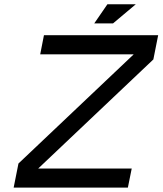

<svg xmlns="http://www.w3.org/2000/svg" viewBox="-20 -859 744 879"><path d="M704.1 -697.8 682.1 -586.9 154.8 -87.4H583L565.4 0H42.5L64.5 -110.4L592.3 -610.4H164.1L181.2 -697.8ZM411.6 -752 471.7 -839.4H601.6L497.6 -752Z"/></svg>

Font: Qaz
Style: Italic
Weight: 400
Italic angle: -11.25°
Designer: GGBotNet
Foundry: f0n7
Version: 0.70